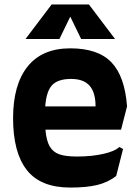

<svg xmlns="http://www.w3.org/2000/svg" viewBox="-20 -834 622 866"><path d="M39 -301Q39 -452 104.5 -534Q170 -616 297 -616Q422 -616 482.5 -553Q543 -490 553 -354L526 -249H185Q189 -200 204 -174Q219 -148 247.5 -138Q276 -128 327 -128Q394 -128 446.5 -140Q499 -152 518 -171L535 -162L504 -40Q466 -11 418 0.5Q370 12 297 12Q163 12 101 -67Q39 -146 39 -301ZM411 -354Q411 -417 384 -447.5Q357 -478 301 -478Q242 -478 215.5 -450.5Q189 -423 184 -354ZM346 -658 297 -759 248 -658H95L213 -814H381L499 -658Z"/></svg>

Font: Farro
Style: Bold
Weight: 700
Designer: Aceler Chua
Foundry: Grayscale Limited
Version: Version 1.101